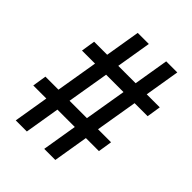

<svg xmlns="http://www.w3.org/2000/svg" viewBox="-202 -820 906 906"><g transform="rotate(45 251.0 -367.5)"><path d="M65 -18 94 -193H7L18 -263H105L140 -472H53L64 -542H151L180 -717H254L225 -542H341L370 -717H444L415 -542H502L491 -472H404L369 -263H456L445 -193H358L329 -18H255L284 -193H168L139 -18ZM295 -263 330 -472H214L179 -263Z"/></g></svg>

Font: Iosevka Term Curly Oblique
Style: Regular
Weight: 400
Italic angle: -9°
Designer: Belleve Invis
Foundry: Belleve Invis
Version: Version 32.3.0